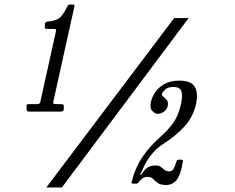

<svg xmlns="http://www.w3.org/2000/svg" viewBox="-20 -805 1040 850"><path d="M97.5 -322.5V-335Q97.5 -341.5 99.5 -342.8Q101.5 -344 108 -344H143.5Q151.5 -344 154.5 -346.5Q157.5 -349 159 -356.5L227 -663Q229 -671 227.8 -674Q226.5 -677 218.5 -677H189.5Q183 -677 180.8 -678.5Q178.5 -680 178.5 -687V-696Q178.5 -709.5 194.5 -710Q211 -710 233.2 -719.5Q255.5 -729 276 -772.5Q278.5 -777.5 281 -781.2Q283.5 -785 291 -785H299.5Q305 -785 308 -784Q311 -783 309.5 -777L217 -359.5Q214.5 -349 216.5 -346.5Q218.5 -344 229.5 -344H248Q254 -344 258.2 -342.8Q262.5 -341.5 262.5 -335V-323Q262.5 -311 249.5 -311H108Q97.5 -311 97.5 -322.5ZM751 -725H815L254 25H185ZM789.5 -89.5Q780 -30.5 761.8 -8.2Q743.5 14 716 14Q691 14 678.5 5Q666 -4 657 -13Q648 -22 633.5 -22Q620.5 -22 611.8 -16.2Q603 -10.5 596 -1Q593.5 3 591 5.5Q588.5 8 582.5 8H568Q561 8 563 -0.5Q579 -63.5 610.8 -110.2Q642.5 -157 692.5 -201.5Q721.5 -226.5 745.5 -259Q769.5 -291.5 781 -343Q789.5 -383 782.8 -401.5Q776 -420 747 -420Q723 -420 711 -408.5Q699 -397 697 -389Q695.5 -382.5 703.5 -376.5Q711.5 -370.5 718.8 -361.5Q726 -352.5 722.5 -336Q719 -319 705 -310Q691 -301 679 -301Q666 -301 654 -314.2Q642 -327.5 648.5 -355.5Q653 -375.5 667.5 -397Q682 -418.5 708.2 -433.2Q734.5 -448 774.5 -448Q826.5 -448 842.5 -420.2Q858.5 -392.5 847.5 -343Q835.5 -289 798.5 -247.2Q761.5 -205.5 700 -166Q669.5 -146.5 646 -115Q622.5 -83.5 610.5 -53Q607 -44 602.5 -38Q598 -32 602 -32Q606 -32 609.2 -36.8Q612.5 -41.5 618.5 -49.5Q626.5 -60 638.8 -66.2Q651 -72.5 669 -72.5Q684 -72.5 692.2 -66Q700.5 -59.5 708.2 -53Q716 -46.5 729.5 -46.5Q742.5 -46.5 748.8 -58Q755 -69.5 761 -90Q763 -95.5 764.2 -96.8Q765.5 -98 771.5 -98H783.5Q791 -98 789.5 -89.5Z"/></svg>

Font: Besley* Condensed
Style: Italic
Weight: 400
Width: 3
Italic angle: -13°
Designer: Owen Earl
Foundry: indestructible type*
Version: Version 3.000; ttfautohint (v1.8.3)